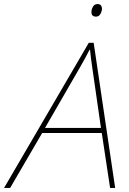

<svg xmlns="http://www.w3.org/2000/svg" viewBox="-70 -927 637 947"><path d="M-50 0 368 -716H392L498 0H473L432 -271H138L-20 0ZM152 -296H428L385 -594Q379 -633 374 -682H372Q361 -660 348.5 -637.5Q336 -615 324 -594ZM404 -845Q381 -845 381 -867Q381 -881 388.5 -894Q396 -907 411 -907Q423 -907 428 -900Q433 -893 433 -885Q433 -872 425.5 -858.5Q418 -845 404 -845Z"/></svg>

Font: Noto Sans Thin
Style: Italic
Weight: 100
Italic angle: -12°
Designer: Monotype Design Team
Foundry: Monotype Imaging Inc.
Version: Version 2.013; ttfautohint (v1.8.4.7-5d5b)